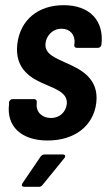

<svg xmlns="http://www.w3.org/2000/svg" viewBox="-20 -537 413 742"><path d="M164 6C268 6 341 -50 352 -139C364 -237 287 -271 233 -295C192 -314 151 -329 156 -370C159 -398 182 -426 218 -426C251 -426 271 -402 268 -370L267 -364C266 -357 270 -352 277 -352H358C365 -352 371 -357 372 -364C383 -457 327 -517 226 -517C129 -517 59 -462 47 -368C35 -267 105 -232 155 -211C198 -192 243 -177 238 -134C234 -104 211 -81 177 -81C142 -81 118 -105 122 -137V-142C123 -149 119 -154 112 -154H29C22 -154 16 -149 15 -142V-135C4 -49 62 6 164 6ZM74 185H131C136 185 142 182 145 177L228 75C235 67 232 60 223 60H153C147 60 141 62 137 68L67 171C61 180 66 185 74 185Z"/></svg>

Font: Barlow Condensed SemiBold
Style: Italic
Weight: 600
Width: 3
Italic angle: -7°
Designer: Jeremy Tribby
Foundry: Tribby Type
Version: Version 1.422;hotconv 1.0.109;makeotfexe 2.5.65596